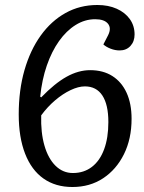

<svg xmlns="http://www.w3.org/2000/svg" viewBox="-20 -735 578 769"><path d="M270 14Q202 14 154 -20Q106 -54 80.5 -119.5Q55 -185 55 -277Q55 -374 78 -454Q101 -534 143 -592.5Q185 -651 242.5 -683Q300 -715 370 -715Q414 -715 447.5 -700Q481 -685 500 -658.5Q519 -632 519 -597Q519 -569 502.5 -551Q486 -533 459 -533Q441 -533 423 -540Q405 -547 394 -557L413 -594Q427 -622 412.5 -640Q398 -658 361 -658Q320 -658 283 -635Q246 -612 216.5 -570.5Q187 -529 167.5 -472.5Q148 -416 141 -348L145 -345Q199 -401 246.5 -427.5Q294 -454 341 -454Q393 -454 430 -430.5Q467 -407 487 -363.5Q507 -320 507 -259Q507 -179 476.5 -117.5Q446 -56 393 -21Q340 14 270 14ZM272 -42Q316 -42 348 -66.5Q380 -91 397 -137Q414 -183 414 -246Q414 -316 390 -352.5Q366 -389 320 -389Q294 -389 262.5 -374Q231 -359 200.5 -333Q170 -307 145 -273Q143 -204 158 -152Q173 -100 202.5 -71Q232 -42 272 -42Z"/></svg>

Font: Literata
Style: Italic
Weight: 400
Italic angle: -2°
Designer: Latin by Veronika Burian and Jose Scaglione. Greek by Irene Vlachou. Cyrillic by Vera Evstafieva
Foundry: TypeTogether
Version: Version 3.103;gftools[0.9.29]